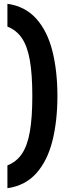

<svg xmlns="http://www.w3.org/2000/svg" viewBox="-20 -770 367 1010"><path d="M19 100Q66 82 95 39.5Q124 -3 137 -77Q150 -151 150 -265Q150 -379 137 -453Q124 -527 95 -569.5Q66 -612 19 -630V-750Q112 -737 170.5 -672Q229 -607 255.5 -502Q282 -397 282 -265Q282 -133 255.5 -28Q229 77 170.5 142Q112 207 19 220Z"/></svg>

Font: Georama
Style: Bold
Weight: 700
Designer: Jean-Baptiste Levee
Foundry: Production Type
Version: Version 1.000